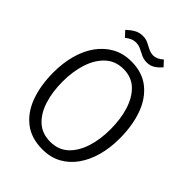

<svg xmlns="http://www.w3.org/2000/svg" viewBox="-267 -1072 1211 1211"><g transform="rotate(45 338.5 -466.5)"><path d="M338 11Q237 11 171.5 -40.5Q106 -92 74.5 -181Q43 -270 43 -382Q43 -465 62.5 -537Q82 -609 120.5 -663Q159 -717 214.5 -748Q270 -779 342 -779Q441 -779 506 -726.5Q571 -674 602.5 -584.5Q634 -495 634 -382Q634 -299 614.5 -228Q595 -157 557.5 -103.5Q520 -50 465 -19.5Q410 11 338 11ZM338 -58Q410 -58 457 -101Q504 -144 528 -217.5Q552 -291 552 -382Q552 -475 528.5 -549Q505 -623 458.5 -666.5Q412 -710 341 -710Q270 -710 222 -666Q174 -622 149.5 -548Q125 -474 125 -382Q125 -290 148.5 -216.5Q172 -143 219 -100.5Q266 -58 338 -58ZM478 -932 512 -896Q492 -872 468.5 -857Q445 -842 416 -842Q388 -842 366 -852.5Q344 -863 323.5 -873.5Q303 -884 278 -884Q260 -884 243.5 -877Q227 -870 208 -855L174 -892Q198 -915 223.5 -929.5Q249 -944 280 -944Q307 -944 328 -933.5Q349 -923 368.5 -913Q388 -903 412 -902Q429 -902 446.5 -910Q464 -918 478 -932Z"/></g></svg>

Font: Yaldevi
Style: Regular
Weight: 400
Designer: Sol Matas, Rajitha Manaperi, Kosala Senevirathne
Foundry: Mooniak
Version: Version 1.100